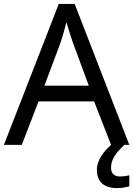

<svg xmlns="http://www.w3.org/2000/svg" viewBox="-20 -737 679 977"><path d="M545 0H546C510 30 473 78 473 126C473 185 505 220 576 220C602 220 619 216 638 211V155C627 157 612 161 590 161C562 161 545 146 545 116C545 75 568 43 613 0H638L360 -717H279L0 0H91L176 -221H459ZM352 -517 432 -301H206L287 -517C295 -540 308 -583 318 -624C325 -599 346 -533 352 -517Z"/></svg>

Font: Noto Sans Cuneiform
Style: Regular
Weight: 400
Designer: Monotype Design Team
Foundry: Monotype Imaging Inc.
Version: Version 2.001